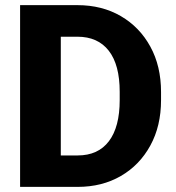

<svg xmlns="http://www.w3.org/2000/svg" viewBox="-20 -731 688 751"><path d="M283.7 0H58.6V-710.9H282.7Q378.9 -710.9 452.6 -668Q526.4 -625 568.1 -548.6Q609.9 -472.2 609.9 -371.1V-339.4Q609.9 -238.3 568.1 -161.9Q526.4 -85.4 452.9 -42.7Q379.4 0 283.7 0ZM282.7 -587.4H217.8V-123H283.7Q363.8 -123 406 -178.7Q448.2 -234.4 448.2 -339.4V-372.1Q448.2 -477.5 405.5 -532.5Q362.8 -587.4 282.7 -587.4Z"/></svg>

Font: Vazirmatn RD UI ExtraBold
Style: Regular
Weight: 800
Designer: Saber Rastikerdar
Foundry: Saber Rastikerdar
Version: Version 33.003